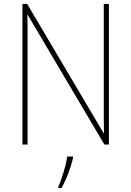

<svg xmlns="http://www.w3.org/2000/svg" viewBox="-20 -827 667 975"><path d="M533 -93H510L121 -751H119Q120 -716 120 -684Q120 -652 120 -612V-93H94V-807H118L506 -151H508Q507 -188 507 -225.5Q507 -263 507 -293V-807H533ZM351 -25Q342 13 327 53Q312 93 292 128H276V121Q284 104 293.5 76Q303 48 311 18.5Q319 -11 321 -32H351Z"/></svg>

Font: Noto Sans Telugu UI SemiCondensed Thin
Style: Regular
Weight: 100
Width: 4
Designer: Jelle Bosma - Monotype Design Team
Foundry: Monotype Imaging Inc.
Version: Version 2.005; ttfautohint (v1.8.4.7-5d5b)